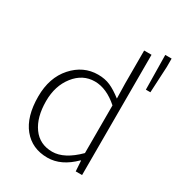

<svg xmlns="http://www.w3.org/2000/svg" viewBox="-182 -868 916 994"><g transform="rotate(30 276.0 -371.0)"><path d="M251 12Q159 12 105.5 -53.5Q52 -119 52 -239Q52 -352 114.5 -422Q177 -492 265 -492Q306 -492 338 -478Q370 -464 410 -433L408 -521V-719H452V0H414L410 -62H407Q333 12 251 12ZM257 -27Q329 -27 408 -106V-391Q338 -453 268 -453Q196 -453 147.5 -391.5Q99 -330 99 -239Q99 -142 140.5 -84.5Q182 -27 257 -27ZM517 -548 514 -754H552V-704L544 -548Z"/></g></svg>

Font: Toshiba Sans Light
Style: Regular
Weight: 300
Designer: Paul D. Hunt
Foundry: Toshiba Corporation
Version: Version 2.020;PS 2.0;hotconv 1.0.86;makeotf.lib2.5.63406